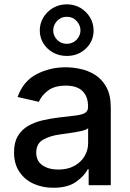

<svg xmlns="http://www.w3.org/2000/svg" viewBox="-20 -868 609 900"><path d="M230.1 12.1Q178.3 12.1 136.5 -7.1Q94.8 -26.3 70.3 -63.4Q45.8 -100.5 45.8 -154.1Q45.8 -200.6 63.7 -230.5Q81.7 -260.3 111.7 -277.7Q141.7 -295.1 179 -303.8Q216.3 -312.5 255 -317.1Q304 -322.8 334.3 -326.5Q364.7 -330.3 378.7 -338.8Q392.8 -347.3 392.8 -366.5V-369Q392.8 -415.5 366.7 -441.1Q340.6 -466.6 289.1 -466.6Q235.4 -466.6 204.7 -443.2Q174 -419.7 162.3 -390.6L62.5 -413.4Q89.1 -487.9 151.5 -520.2Q213.8 -552.6 287.6 -552.6Q320.3 -552.6 356.9 -544.9Q393.5 -537.3 426 -516.9Q458.5 -496.4 478.9 -459.2Q499.3 -421.9 499.3 -362.2V0H395.6V-74.6H391.3Q376.1 -44 337 -16Q297.9 12.1 230.1 12.1ZM253.2 -73.2Q297.6 -73.2 328.8 -90.6Q360.1 -108 376.6 -136.2Q393.1 -164.4 393.1 -196.7V-267Q385.7 -259.6 360.4 -253.9Q335.2 -248.2 307.2 -244.3Q279.1 -240.4 261.7 -237.9Q215.6 -231.9 182.7 -213.6Q149.9 -195.3 149.9 -152.7Q149.9 -113.3 179 -93.2Q208.1 -73.2 253.2 -73.2ZM293.3 -605.8Q257.8 -605.8 229 -621.6Q200.3 -637.4 183.4 -664.6Q166.5 -691.8 166.5 -725.1Q166.5 -758.5 183.4 -786.4Q200.3 -814.3 229 -831Q257.8 -847.7 293.3 -847.7Q328.8 -847.7 357.1 -831Q385.3 -814.3 402 -786.4Q418.7 -758.5 418.7 -725.1Q418.7 -674.7 382.5 -640.3Q346.2 -605.8 293.3 -605.8ZM293.3 -662.6Q321 -663 339.1 -682Q357.2 -701 357.2 -725.1Q357.2 -750 339.1 -769.7Q321 -789.4 293.3 -789.4Q265.3 -789.4 247.3 -769.7Q229.4 -750 229.4 -725.1Q229.4 -701 247.3 -681.8Q265.3 -662.6 293.3 -662.6Z"/></svg>

Font: Inter UI Medium
Style: Regular
Weight: 500
Designer: Rasmus Andersson
Foundry: rsms
Version: 3.2;8d6f07862